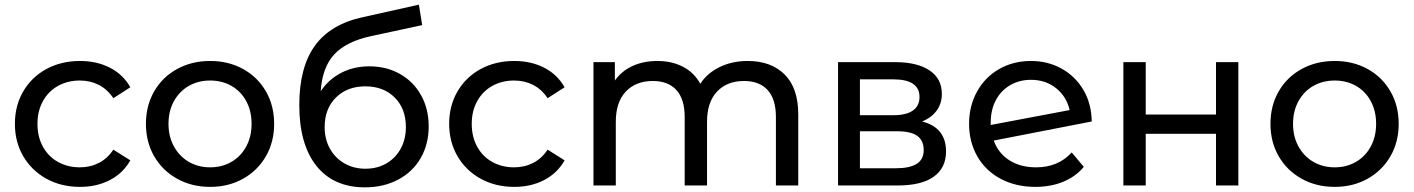

<svg xmlns="http://www.w3.org/2000/svg" viewBox="-20 -797 6076 825"><path d="M44 -265Q44 -343 80 -404.5Q116 -466 179.5 -500.5Q243 -535 324 -535Q396 -535 452.5 -506Q509 -477 540 -422L467 -375Q442 -413 405 -432Q368 -451 323 -451Q271 -451 229.5 -428Q188 -405 164.5 -362.5Q141 -320 141 -265Q141 -209 164.5 -166.5Q188 -124 229.5 -101Q271 -78 323 -78Q368 -78 405 -97Q442 -116 467 -154L540 -108Q509 -53 452.5 -23.5Q396 6 324 6Q243 6 179.5 -29Q116 -64 80 -125.5Q44 -187 44 -265Z M607 -265Q607 -343 642.5 -404.5Q678 -466 741 -500.5Q804 -535 883 -535Q962 -535 1024.5 -500.5Q1087 -466 1122.5 -404.5Q1158 -343 1158 -265Q1158 -187 1122.5 -125.5Q1087 -64 1024.5 -29Q962 6 883 6Q804 6 741 -29Q678 -64 642.5 -125.5Q607 -187 607 -265ZM1061 -265Q1061 -320 1038 -362.5Q1015 -405 974.5 -428Q934 -451 883 -451Q832 -451 791.5 -428Q751 -405 727.5 -362.5Q704 -320 704 -265Q704 -210 727.5 -167.5Q751 -125 791.5 -101.5Q832 -78 883 -78Q934 -78 974.5 -101.5Q1015 -125 1038 -167.5Q1061 -210 1061 -265Z M1822 -254Q1822 -177 1787.5 -117.5Q1753 -58 1690.5 -25Q1628 8 1548 8Q1413 8 1339.5 -84.5Q1266 -177 1266 -345Q1266 -508 1333 -600.5Q1400 -693 1538 -723L1780 -777L1794 -689L1571 -641Q1467 -618 1416 -563Q1365 -508 1358 -405Q1392 -456 1446 -484Q1500 -512 1567 -512Q1641 -512 1699 -479Q1757 -446 1789.5 -387.5Q1822 -329 1822 -254ZM1724 -251Q1724 -330 1676 -378Q1628 -426 1550 -426Q1472 -426 1423.5 -378Q1375 -330 1375 -251Q1375 -199 1397.5 -158.5Q1420 -118 1460 -95Q1500 -72 1550 -72Q1601 -72 1640.5 -95Q1680 -118 1702 -158.5Q1724 -199 1724 -251Z M1910 -265Q1910 -343 1946 -404.5Q1982 -466 2045.5 -500.5Q2109 -535 2190 -535Q2262 -535 2318.5 -506Q2375 -477 2406 -422L2333 -375Q2308 -413 2271 -432Q2234 -451 2189 -451Q2137 -451 2095.5 -428Q2054 -405 2030.5 -362.5Q2007 -320 2007 -265Q2007 -209 2030.5 -166.5Q2054 -124 2095.5 -101Q2137 -78 2189 -78Q2234 -78 2271 -97Q2308 -116 2333 -154L2406 -108Q2375 -53 2318.5 -23.5Q2262 6 2190 6Q2109 6 2045.5 -29Q1982 -64 1946 -125.5Q1910 -187 1910 -265Z M3410 -305V0H3314V-294Q3314 -371 3278.5 -410Q3243 -449 3177 -449Q3104 -449 3061 -403.5Q3018 -358 3018 -273V0H2922V-294Q2922 -371 2886.5 -410Q2851 -449 2785 -449Q2712 -449 2669 -403.5Q2626 -358 2626 -273V0H2530V-530H2622V-451Q2651 -492 2698 -513.5Q2745 -535 2805 -535Q2867 -535 2915 -510Q2963 -485 2989 -437Q3019 -483 3072.5 -509Q3126 -535 3193 -535Q3293 -535 3351.5 -477Q3410 -419 3410 -305Z M4045 -146Q4045 -76 3992.5 -38Q3940 0 3836 0H3581V-530H3827Q3921 -530 3974 -494.5Q4027 -459 4027 -394Q4027 -352 4004.5 -321.5Q3982 -291 3942 -275Q4045 -249 4045 -146ZM3675 -302H3819Q3874 -302 3902.5 -322Q3931 -342 3931 -380Q3931 -456 3819 -456H3675ZM3949 -152Q3949 -193 3921.5 -213Q3894 -233 3835 -233H3675V-74H3829Q3889 -74 3919 -93Q3949 -112 3949 -152Z M4585 -142 4637 -80Q4602 -38 4548.5 -16Q4495 6 4429 6Q4345 6 4280 -28.5Q4215 -63 4179.5 -125Q4144 -187 4144 -265Q4144 -342 4178.5 -404Q4213 -466 4273.5 -500.5Q4334 -535 4410 -535Q4482 -535 4541 -502.5Q4600 -470 4635 -411Q4670 -352 4671 -275L4250 -193Q4270 -138 4317.5 -108Q4365 -78 4432 -78Q4527 -78 4585 -142ZM4237 -270V-260L4576 -324Q4563 -382 4518 -418Q4473 -454 4410 -454Q4360 -454 4320.5 -431Q4281 -408 4259 -366.5Q4237 -325 4237 -270Z M4807 -530H4903V-305H5205V-530H5301V0H5205V-222H4903V0H4807Z M5439 -265Q5439 -343 5474.5 -404.5Q5510 -466 5573 -500.5Q5636 -535 5715 -535Q5794 -535 5856.5 -500.5Q5919 -466 5954.5 -404.5Q5990 -343 5990 -265Q5990 -187 5954.5 -125.5Q5919 -64 5856.5 -29Q5794 6 5715 6Q5636 6 5573 -29Q5510 -64 5474.5 -125.5Q5439 -187 5439 -265ZM5893 -265Q5893 -320 5870 -362.5Q5847 -405 5806.5 -428Q5766 -451 5715 -451Q5664 -451 5623.5 -428Q5583 -405 5559.5 -362.5Q5536 -320 5536 -265Q5536 -210 5559.5 -167.5Q5583 -125 5623.5 -101.5Q5664 -78 5715 -78Q5766 -78 5806.5 -101.5Q5847 -125 5870 -167.5Q5893 -210 5893 -265Z"/></svg>

Font: Montserrat Alternates Medium
Style: Regular
Weight: 500
Designer: Julieta Ulanovsky
Foundry: Julieta Ulanovsky
Version: Version 7.200